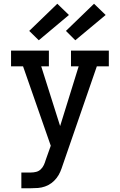

<svg xmlns="http://www.w3.org/2000/svg" viewBox="-20 -790 640 1025"><path d="M94 215V131H144Q159 131 173 127.5Q187 124 197.5 114Q208 104 214 91Q220 78 224 64L251 -12L103 -436H39V-520H241V-436H200L301 -117L400 -436H359V-520H561V-436H497L315 91Q309 110 301.5 127.5Q294 145 282 160.5Q270 176 254.5 187.5Q239 199 220.5 205.5Q202 212 183 213.5Q164 215 144 215ZM382 -575 332 -625 482 -770 544 -710ZM187 -575 136 -625 286 -770 348 -710Z"/></svg>

Font: Iosevka HT Medium Extended
Style: Regular
Weight: 500
Width: 7
Monospace: yes
Designer: Belleve Invis
Foundry: Belleve Invis
Version: Version 32.3.0; ttfautohint (v1.8.4)